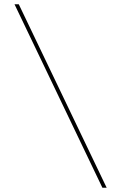

<svg xmlns="http://www.w3.org/2000/svg" viewBox="-20 -880 568 900"><path d="M460 0 48 -860H68L480 0Z"/></svg>

Font: Spartan Thin Thin
Style: Regular
Weight: 250
Version: Version 1.004